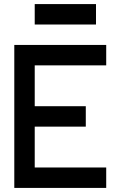

<svg xmlns="http://www.w3.org/2000/svg" viewBox="-20 -920 590 940"><path d="M500 -700H50V0H500V-100H150V-300H400V-400H150V-600H500ZM150 -800H450V-900H150Z"/></svg>

Font: LS-VG5000
Style: Regular
Weight: 400
Designer: Justin Bihan, 2021
Foundry: Justin Bihan, 2021
Version: Version 1.000;Glyphs 3.1.2 (3151)